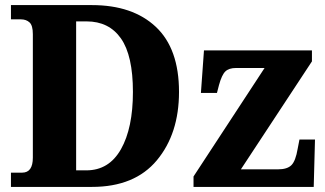

<svg xmlns="http://www.w3.org/2000/svg" viewBox="-20 -734 1276 754"><path d="M23 0H341Q509 0 596 -104.5Q683 -209 683 -373Q683 -543 592 -628.5Q501 -714 341 -714H23V-658H62Q83 -658 96 -646Q109 -634 109 -600V-115Q109 -56 67 -56H23ZM279 -65V-650H320Q408 -650 455 -583Q502 -516 502 -373Q502 -231 455 -148Q408 -65 319 -65ZM740 0H1212L1217 -186H1156L1149 -150Q1141 -102 1124.5 -85.5Q1108 -69 1072 -69H926L1205 -493V-536H781L769 -369H832L840 -400Q851 -440 865 -453.5Q879 -467 907 -467H1019L740 -41Z"/></svg>

Font: Noto Serif SemiCondensed Extra
Style: Regular
Weight: 800
Width: 4
Designer: Monotype Design Team
Foundry: Monotype Imaging Inc.
Version: Version 1.002